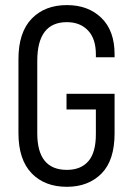

<svg xmlns="http://www.w3.org/2000/svg" viewBox="-20 -719 518 747"><path d="M103.5 -44.4Q51.8 -97.7 51.8 -201.2V-488.8Q51.8 -593.3 103.5 -646.5Q154.8 -699.2 240.2 -699.2Q323.2 -699.2 374.5 -649.4Q425.8 -599.6 425.8 -507.8V-496.1H353V-507.8Q353 -568.4 322.3 -600.6Q291.5 -632.8 240.2 -632.8Q125 -632.8 125 -481.9V-200.2Q125 -58.1 240.2 -58.1Q294.9 -58.1 324.2 -92.3Q353 -126 353 -196.8V-293H238.8V-354H425.8V-200.2Q425.8 -95.2 375 -43.9Q323.7 7.8 240.2 7.8Q154.3 7.8 103.5 -44.4Z"/></svg>

Font: D-DIN Condensed
Style: Regular
Weight: 400
Width: 3
Designer: Charles Nix
Foundry: Datto Inc.
Version: Version 1.00